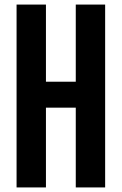

<svg xmlns="http://www.w3.org/2000/svg" viewBox="-20 -820 532 840"><path d="M52.5 0V-800H181V-462.5H311.5V-800H440V0H311.5V-349H181V0Z"/></svg>

Font: Big Shoulders
Style: Bold
Weight: 700
Designer: Patric King
Foundry: XO Type Co
Version: Version 2.002